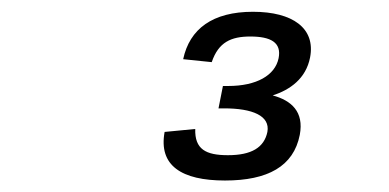

<svg xmlns="http://www.w3.org/2000/svg" viewBox="-20 -852 660 326"><path d="M409.5 -832C341 -832 302 -803 291 -751.5L339.5 -746.5C351 -780.5 372.5 -790 405 -790C439.5 -790 458.5 -780 453 -753C447 -724 415.5 -706 367.5 -706H358.5L351 -668H360.5C408.5 -668 439 -655.5 434 -628C428.5 -601.5 407 -588.5 367 -588.5C329.5 -588.5 310.5 -598.5 311.5 -633L259.5 -628C249 -571 288 -545.5 362 -545.5C434.5 -545.5 478.5 -569.5 489 -623C496.5 -662.5 474.5 -681.5 443 -690C472.5 -699.5 499.5 -718.5 506.5 -754.5C516 -804 477 -832 409.5 -832Z"/></svg>

Font: Monaspace Krypton Light
Style: Italic
Weight: 300
Italic angle: -11°
Designer: Riley Cran & the Lettermatic Team
Foundry: Lettermatic
Version: Version 1.101 (Monaspace Krypton)